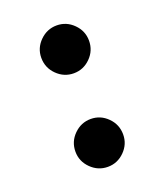

<svg xmlns="http://www.w3.org/2000/svg" viewBox="-104 -582 567 663"><g transform="rotate(-20 180.0 -250.0)"><path d="M92.3 -422.4Q92.3 -458 118.4 -483.9Q144.5 -509.8 180.2 -509.8Q215.8 -509.8 241.7 -483.9Q267.6 -458 267.6 -422.4Q267.6 -385.7 241.7 -359.9Q215.8 -334 180.2 -334Q144.5 -334 118.4 -359.9Q92.3 -385.7 92.3 -422.4ZM92.3 -77.6Q92.3 -114.3 118.4 -140.1Q144.5 -166 180.2 -166Q215.8 -166 241.7 -140.1Q267.6 -114.3 267.6 -77.6Q267.6 -42 241.7 -16.1Q215.8 9.8 180.2 9.8Q144.5 9.8 118.4 -16.1Q92.3 -42 92.3 -77.6Z"/></g></svg>

Font: Now
Style: Bold
Weight: 700
Designer: Alfredo Marco Pradil
Foundry: Alfredo Marco Pradil
Version: Version 1.002;PS 001.002;hotconv 1.0.88;makeotf.lib2.5.64775